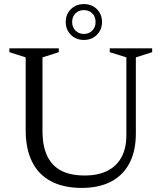

<svg xmlns="http://www.w3.org/2000/svg" viewBox="-20 -912 794 942"><path d="M600 -248.5V-630.5L518.5 -656V-675H726.5V-656L646.5 -630.5V-256.5Q646.5 -171.5 615.5 -112Q584.5 -52.5 525.2 -21.2Q466 10 381 10Q293 10 231.5 -22Q170 -54 138 -117.2Q106 -180.5 106 -273.5V-630.5L26 -656V-675H268.5V-656L188.5 -630.5V-268.5Q188.5 -195.5 211.5 -147Q234.5 -98.5 280.2 -74.8Q326 -51 395 -51Q461.5 -51 507 -74Q552.5 -97 576.2 -141Q600 -185 600 -248.5ZM391.5 -892Q430 -892 455.2 -867.2Q480.5 -842.5 480.5 -804Q480.5 -766 455.2 -741Q430 -716 391.5 -716Q353.5 -716 328 -741Q302.5 -766 302.5 -804Q302.5 -842.5 328 -867.2Q353.5 -892 391.5 -892ZM391.5 -745.5Q416.5 -745.5 432.8 -762Q449 -778.5 449 -804Q449 -830 432.8 -846.2Q416.5 -862.5 391.5 -862.5Q366.5 -862.5 350.2 -846.2Q334 -830 334 -804Q334 -778.5 350.2 -762Q366.5 -745.5 391.5 -745.5Z"/></svg>

Font: Newsreader 24pt
Style: Regular
Weight: 400
Designer: Hugues Gentile
Foundry: Production Type
Version: Version 1.003